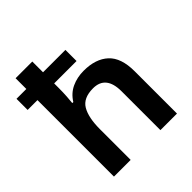

<svg xmlns="http://www.w3.org/2000/svg" viewBox="-203 -905 1049 1049"><g transform="rotate(-45 322.0 -380.0)"><path d="M209 -760V-677H382V-591H209V-556Q209 -523 207 -491.5Q205 -460 203 -445H211Q237 -487 279 -506.5Q321 -526 372 -526Q464 -526 515.5 -478.5Q567 -431 567 -327V0H439V-300Q439 -422 340 -422Q265 -422 237 -374.5Q209 -327 209 -237V0H80V-591H4V-677H80V-760Z"/></g></svg>

Font: Noto Sans Sora Sompeng SemiBold
Style: Regular
Weight: 600
Version: Version 2.101